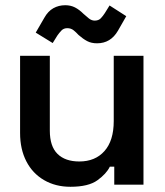

<svg xmlns="http://www.w3.org/2000/svg" viewBox="-20 -708 631 736"><path d="M57 -198V-494H171V-207Q171 -147 200.5 -118Q230 -89 284 -89Q345 -89 380.5 -129Q416 -169 416 -244V-494H530V0H418V-69H401Q388 -42 353.5 -17Q319 8 250 8Q193 8 149 -17.5Q105 -43 81 -89.5Q57 -136 57 -198ZM182 -543 117 -583 150 -640Q164 -665 184.5 -676.5Q205 -688 230 -688Q251 -688 267.5 -679.5Q284 -671 300 -655Q310 -646 320.5 -637.5Q331 -629 343 -629Q358 -629 366.5 -638Q375 -647 382 -658L400 -687L464 -646L432 -590Q418 -566 398 -554Q378 -542 352 -542Q330 -542 314 -550.5Q298 -559 281 -574Q272 -584 262 -592Q252 -600 238 -600Q224 -600 215.5 -591Q207 -582 200 -572Z"/></svg>

Font: Space Grotesk Frontify SemiBold
Style: Regular
Weight: 600
Designer: Florian Karsten
Version: Version 2.000